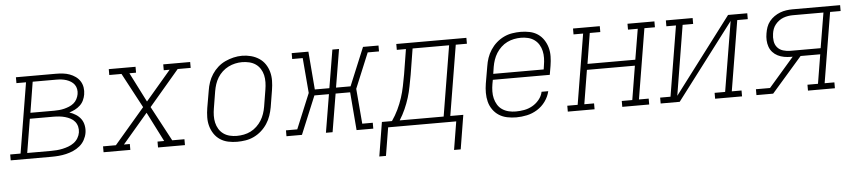

<svg xmlns="http://www.w3.org/2000/svg" viewBox="-58 -797 5501 1236"><g transform="rotate(-5 2692.5 -179.5)"><path d="M-15 0V-38H52L127 -492H65V-530H323Q346 -530 368.5 -527.5Q391 -525 411.5 -517.5Q432 -510 449.5 -497.5Q467 -485 478.5 -467Q490 -449 493.5 -426.5Q497 -404 493 -381Q490 -363 481.5 -344.5Q473 -326 458 -312Q443 -298 425 -289Q407 -280 388 -274Q410 -267 429.5 -254.5Q449 -242 462 -224Q475 -206 479.5 -182Q484 -158 480 -134Q476 -111 464 -89Q452 -67 432.5 -51Q413 -35 390 -25Q367 -15 343 -9.5Q319 -4 295.5 -2Q272 0 249 0ZM138 -294H292Q308 -294 324.5 -295.5Q341 -297 357 -301Q373 -305 389 -311.5Q405 -318 418.5 -329Q432 -340 440 -355.5Q448 -371 451 -387Q454 -403 451 -419.5Q448 -436 439 -448.5Q430 -461 416.5 -469.5Q403 -478 388 -483Q373 -488 356.5 -490Q340 -492 323 -492H170ZM95 -38H249Q268 -38 286.5 -39.5Q305 -41 324 -45Q343 -49 362 -56Q381 -63 397.5 -75Q414 -87 424.5 -104.5Q435 -122 438 -141Q441 -160 436.5 -178.5Q432 -197 420.5 -211Q409 -225 392.5 -233.5Q376 -242 358.5 -247Q341 -252 321.5 -254Q302 -256 283 -256H131Z M585 0V-38H668L864 -267L744 -492H665V-530H838V-492H795L892 -301L1055 -492H1017V-530H1191V-492H1107L912 -263L1032 -38H1111V0H937V-38H980L883 -229L720 -38H758V0Z M1448 8Q1419 8 1390.5 2Q1362 -4 1338.5 -19.5Q1315 -35 1299.5 -58.5Q1284 -82 1276.5 -109Q1269 -136 1269.5 -166Q1270 -196 1275 -226L1294 -336Q1298 -363 1307 -389.5Q1316 -416 1332 -440.5Q1348 -465 1370 -484.5Q1392 -504 1418 -516Q1444 -528 1471.5 -534.5Q1499 -541 1527 -541Q1556 -541 1584.5 -533.5Q1613 -526 1636.5 -510.5Q1660 -495 1675.5 -472Q1691 -449 1698.5 -421.5Q1706 -394 1705.5 -364Q1705 -334 1700 -304L1682 -194Q1677 -167 1668 -140.5Q1659 -114 1643 -89.5Q1627 -65 1605 -45.5Q1583 -26 1557 -13.5Q1531 -1 1503 3.5Q1475 8 1448 8ZM1449 -30Q1472 -30 1495 -34.5Q1518 -39 1539 -49.5Q1560 -60 1578 -77Q1596 -94 1608.5 -114Q1621 -134 1628.5 -156Q1636 -178 1640 -201L1658 -311Q1662 -334 1662.5 -358Q1663 -382 1658 -404Q1653 -426 1641 -445Q1629 -464 1611 -476.5Q1593 -489 1570 -494.5Q1547 -500 1523 -500Q1501 -500 1478.5 -495Q1456 -490 1435 -479.5Q1414 -469 1396 -452.5Q1378 -436 1365.5 -415.5Q1353 -395 1346 -373.5Q1339 -352 1335 -329L1317 -219Q1313 -196 1312.5 -172.5Q1312 -149 1317 -127Q1322 -105 1333.5 -86Q1345 -67 1363 -54Q1381 -41 1403.5 -35.5Q1426 -30 1449 -30Z M1767 0V-38H1840L1934 -265L1915 -492H1847V-530H1955L1975 -284H2069L2110 -530H2153L2112 -284H2206L2308 -530H2408V-492H2335L2241 -265L2260 -38H2328V0H2220L2200 -246H2106L2065 0H2022L2063 -246H1969L1867 0Z M2394 182H2351L2387 -38H2452Q2475 -71 2492.5 -107.5Q2510 -144 2522 -181Q2534 -218 2541.5 -255.5Q2549 -293 2556 -331L2582 -492H2523V-530H2976V-492H2904L2829 -38H2913L2877 182H2834L2864 0H2424ZM2786 -38 2861 -492H2625L2598 -325Q2591 -288 2584 -251Q2577 -214 2566 -178.5Q2555 -143 2539 -107Q2523 -71 2502 -38Z M3252 8Q3222 8 3193 2Q3164 -4 3140.5 -19Q3117 -34 3100.5 -57.5Q3084 -81 3077 -108.5Q3070 -136 3070 -166Q3070 -196 3075 -226L3094 -336Q3098 -363 3107 -389.5Q3116 -416 3132 -440.5Q3148 -465 3170 -484.5Q3192 -504 3218 -516.5Q3244 -529 3272 -533.5Q3300 -538 3327 -538Q3356 -538 3385 -532Q3414 -526 3437 -510.5Q3460 -495 3475.5 -471.5Q3491 -448 3498.5 -421Q3506 -394 3505.5 -364Q3505 -334 3500 -304L3490 -246H3122L3117 -219Q3113 -196 3112.5 -172Q3112 -148 3117.5 -126Q3123 -104 3134.5 -85Q3146 -66 3164.5 -53.5Q3183 -41 3205.5 -35.5Q3228 -30 3252 -30Q3279 -30 3306.5 -35Q3334 -40 3359 -54Q3384 -68 3403 -91Q3422 -114 3428 -142H3471Q3463 -107 3441 -76.5Q3419 -46 3387.5 -26.5Q3356 -7 3321 0.5Q3286 8 3252 8ZM3454 -284 3458 -311Q3462 -334 3462.5 -357.5Q3463 -381 3458 -403Q3453 -425 3441.5 -444Q3430 -463 3412 -476Q3394 -489 3371.5 -494.5Q3349 -500 3326 -500Q3303 -500 3280.5 -495.5Q3258 -491 3236.5 -480.5Q3215 -470 3197 -453Q3179 -436 3166.5 -416Q3154 -396 3146.5 -374Q3139 -352 3135 -329L3128 -284Z M3585 0V-38H3652L3727 -492H3665V-530H3838V-492H3770L3738 -295H4047L4080 -492H4017V-530H4191V-492H4123L4048 -38H4111V0H3937V-38H4005L4041 -257H3731L3695 -38H3758V0Z M4185 0V-38H4252L4327 -492H4265V-530H4438V-492H4370L4296 -40L4667 -530H4791V-492H4723L4648 -38H4711V0H4537V-38H4605L4680 -490L4308 0Z M4804 0V-38H4895L5058 -226H5046Q5024 -226 5002.5 -230Q4981 -234 4962 -243.5Q4943 -253 4929 -268.5Q4915 -284 4908 -304Q4901 -324 4900 -346Q4899 -368 4903 -390Q4906 -410 4913 -430Q4920 -450 4933.5 -467Q4947 -484 4965 -496.5Q4983 -509 5002.5 -516.5Q5022 -524 5042.5 -527Q5063 -530 5083 -530H5391V-492H5323L5248 -38H5311V0H5137V-38H5205L5236 -226H5109L4912 0ZM5046 -265H5242L5280 -492H5083Q5067 -492 5051.5 -489.5Q5036 -487 5021 -481.5Q5006 -476 4992.5 -466Q4979 -456 4968.5 -443Q4958 -430 4952.5 -415Q4947 -400 4945 -385Q4941 -361 4944.5 -337Q4948 -313 4962.5 -296Q4977 -279 4999.5 -272Q5022 -265 5046 -265Z"/></g></svg>

Font: Iosevka Slab XLtExObl
Style: Regular
Weight: 200
Width: 7
Italic angle: -9°
Monospace: yes
Designer: Belleve Invis
Foundry: Belleve Invis
Version: Version 11.1.1; ttfautohint (v1.8.3)